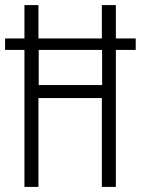

<svg xmlns="http://www.w3.org/2000/svg" viewBox="-21 -734 553 754"><path d="M75 0H130V-349H379V0H434V-538H512V-583H434V-714H379V-583H130V-714H75V-583H-1V-538H75ZM131 -400V-538H380V-400Z"/></svg>

Font: Noto Sans Gurmukhi UI ExtraCondensed Light
Style: Regular
Weight: 300
Width: 2
Designer: Jelle Bosma - Monotype Design Team
Foundry: Monotype Imaging Inc.
Version: Version 2.004